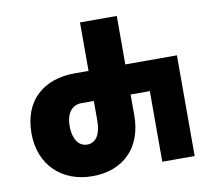

<svg xmlns="http://www.w3.org/2000/svg" viewBox="-80 -804 995 905"><g transform="rotate(-10 418.0 -352.0)"><path d="M292 10C441 10 535 -85 535 -238V-338H627V0H782V-482H535V-714H359V-482H293C142 -482 43 -395 43 -238C43 -87 146 10 292 10ZM293 -141C252 -141 226 -180 226 -241C226 -299 252 -338 299 -338H359V-243C359 -179 335 -141 293 -141Z"/></g></svg>

Font: Noto Sans Georgian Condensed Black
Style: Regular
Weight: 900
Width: 3
Designer: Monotype Design Team, Akaki Razmadze
Foundry: Google LLC
Version: Version 2.005